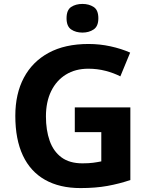

<svg xmlns="http://www.w3.org/2000/svg" viewBox="-20 -948 764 978"><path d="M361 -401H644V-31Q588 -12 527.5 -1Q467 10 390 10Q284 10 209.5 -32Q135 -74 96.5 -156Q58 -238 58 -358Q58 -470 101.5 -552Q145 -634 228 -679Q311 -724 431 -724Q488 -724 543 -712Q598 -700 643 -680L593 -559Q560 -576 518 -587Q476 -598 430 -598Q364 -598 315.5 -568Q267 -538 240.5 -483.5Q214 -429 214 -355Q214 -285 233 -231Q252 -177 293 -146.5Q334 -116 400 -116Q432 -116 454.5 -119Q477 -122 496 -126V-275H361ZM400 -928Q433 -928 457 -912.5Q481 -897 481 -855Q481 -814 457 -798Q433 -782 400 -782Q366 -782 342.5 -798Q319 -814 319 -855Q319 -897 342.5 -912.5Q366 -928 400 -928Z"/></svg>

Font: Noto Sans Thai
Style: Bold
Weight: 700
Designer: Monotype Design Team
Foundry: Monotype Imaging Inc.
Version: Version 2.001